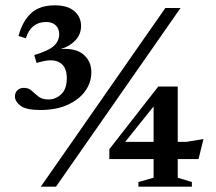

<svg xmlns="http://www.w3.org/2000/svg" viewBox="-20 -700 810 720"><path d="M133 0 600 -670H657L190 0ZM131 -287.5Q78 -287.5 57 -303.5Q36 -319.5 36 -338.5Q36 -352.5 45.2 -361.5Q54.5 -370.5 69.5 -370.5Q87.5 -370.5 99.2 -359.5Q111 -348.5 124.5 -337.8Q138 -327 161.5 -327Q188.5 -327 209.5 -346.5Q230.5 -366 230.5 -407Q230.5 -448 205.8 -464.2Q181 -480.5 136 -469L117 -464L108.5 -493.5Q164.5 -510.5 183.2 -529Q202 -547.5 202 -572Q202 -591.5 189.5 -604.5Q177 -617.5 153 -617.5Q96 -617.5 77 -556.5L49.5 -565Q64 -620 96.2 -650Q128.5 -680 185.5 -680Q234 -680 259 -658Q284 -636 284 -602.5Q284 -571.5 262.8 -548.8Q241.5 -526 207.5 -516Q263.5 -520.5 293 -495.5Q322.5 -470.5 322.5 -429Q322.5 -390 299.2 -358Q276 -326 233.2 -306.8Q190.5 -287.5 131 -287.5ZM573.5 -375.5H646.5V-168H678L743 -178.5L724.5 -103.5H646.5V-33.5L699.5 -17.5V0H499V-17.5L556 -33.5V-103.5H390V-140.5ZM556 -168V-301L449.5 -168Z"/></svg>

Font: Newsreader Text SemiBold
Style: Regular
Weight: 600
Designer: Hugues Gentile
Foundry: Production Type
Version: Version 1.001